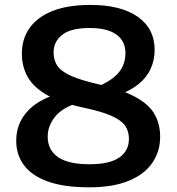

<svg xmlns="http://www.w3.org/2000/svg" viewBox="-20 -770 736 799"><path d="M350.5 9.5Q246 9.5 179 -14.8Q112 -39 79.8 -82.5Q47.5 -126 47.5 -184Q47.5 -253.5 91.2 -303.5Q135 -353.5 215 -377.5L309.5 -343.5Q242 -324 210.2 -285.5Q178.5 -247 178.5 -201Q178.5 -146 221.5 -116.2Q264.5 -86.5 351.5 -86.5Q435.5 -86.5 476 -114.2Q516.5 -142 516.5 -192.5Q516.5 -225 499.8 -248Q483 -271 442 -288.8Q401 -306.5 328 -322Q232 -342.5 175.8 -374.5Q119.5 -406.5 95.2 -449.8Q71 -493 71 -547Q71 -607.5 102.8 -653Q134.5 -698.5 197.8 -724Q261 -749.5 355.5 -749.5Q483.5 -749.5 553.5 -700Q623.5 -650.5 623.5 -563Q623.5 -521 607.5 -485Q591.5 -449 557.5 -420.8Q523.5 -392.5 468.5 -373L383 -408Q447 -435 474.5 -468.8Q502 -502.5 502 -549Q502 -599.5 464 -626.5Q426 -653.5 353 -653.5Q275 -653.5 239 -625.2Q203 -597 203 -552Q203 -520 218.5 -496.5Q234 -473 275.2 -454.5Q316.5 -436 393 -418.5Q488.5 -396.5 544 -366.2Q599.5 -336 623 -295Q646.5 -254 646.5 -201Q646.5 -140.5 614.2 -92.8Q582 -45 516.2 -17.8Q450.5 9.5 350.5 9.5Z"/></svg>

Font: Encode Sans SC SemiExpanded SemiBold
Style: Regular
Weight: 600
Width: 6
Designer: Multiple Designers
Foundry: Impallari Type
Version: Version 3.002